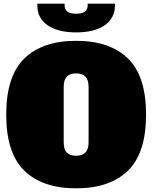

<svg xmlns="http://www.w3.org/2000/svg" viewBox="-20 -1015 832 1049"><path d="M14 -389Q14 -600 113.5 -696Q213 -792 396 -792Q579 -792 678.5 -696Q778 -600 778 -389Q778 -178 678.5 -82Q579 14 396 14Q213 14 113.5 -82Q14 -178 14 -389ZM464 -238V-540Q464 -578 447 -596Q430 -614 396 -614Q362 -614 345 -596Q328 -578 328 -540V-238Q328 -199 345 -181.5Q362 -164 396 -164Q430 -164 447 -182Q464 -200 464 -238ZM184 -985V-995H333V-985Q333 -940 396 -940Q459 -940 459 -985V-995H608V-985Q608 -916 552 -877Q496 -838 396 -838Q296 -838 240 -877Q184 -916 184 -985Z"/></svg>

Font: Alfa Slab One
Style: Regular
Weight: 400
Designer: JM Sole
Foundry: JM Sole
Version: Version 2.000